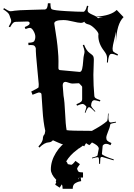

<svg xmlns="http://www.w3.org/2000/svg" viewBox="-48 -853 823 1177"><path d="M296.9 248.5 294.9 247.1Q263.7 214.8 263.7 185.5Q263.7 133.8 295.2 83Q326.7 32.2 373.5 6.3L372.6 -0.5L384.8 -1.5V-2.9Q407.2 -7.8 417.5 -17.1Q427.7 -26.4 430.7 -43.5L477.5 -35.6L485.8 -20.5V-15.6Q485.8 0.5 506.8 15.1L515.6 20.5L502.9 34.2V37.1L496.6 33.2L495.6 35.2L476.6 22.5Q467.8 35.2 452.4 45.7Q437 56.2 434.6 58.1L435.5 56.2L422.9 66.4Q380.9 97.7 357.9 136.2Q365.2 143.6 367.7 153.3L383.8 156.2L388.7 157.2Q396 157.2 414.6 133.3L441.9 153.3Q424.8 175.8 424.8 179.9Q424.8 184.1 428.2 191.2Q431.6 198.2 433.6 199.7Q437.5 203.1 460.9 204.1V235.4H446.8L449.7 257.3L435.5 260.3Q413.1 267.6 405.5 277.1Q397.9 286.6 397.9 304.2H335.9Q335.9 284.7 330.6 277.3L317.9 297.4L290.5 279.3Q295.9 266.1 296.9 263.2Q295.9 263.2 295.2 262.7Q294.4 262.2 293.9 262.2ZM435.5 248.5V237.3L446.8 235.4Q435.5 235.4 432.6 238.3ZM502.9 14.2V19.5L503.9 14.2ZM206.5 -272.9Q206.5 -286.1 189.5 -286.1Q186.5 -286.1 151.4 -272L143.6 -292Q188.5 -314 188.5 -317.9L189.5 -336.9Q189.9 -341.8 180.4 -433.8Q170.9 -525.9 171.4 -558.1Q168 -568.4 162.1 -572.8Q156.2 -577.1 140.6 -577.1L126.5 -576.2L125.5 -590.8Q156.2 -591.8 161.6 -600.6Q168.5 -611.8 168.5 -627.9Q168.5 -644 157.5 -663.1Q146.5 -682.1 135.7 -682.1Q125 -682.1 108.4 -674.8L103.5 -687Q123 -695.3 128.7 -700.2Q134.3 -705.1 134.3 -712.9Q129.4 -721.2 121.6 -721.2L49.3 -719.2Q40 -719.2 33 -713.4Q25.9 -707.5 13.7 -686L5.4 -689.9Q20.5 -715.8 20.5 -723.1Q20.5 -730.5 18.8 -735.4Q17.1 -740.2 14.2 -746.8Q11.2 -753.4 9.8 -759.8Q5.4 -775.4 -28.3 -795.9L-23.4 -803.2Q5.4 -784.2 15.4 -784.2Q25.4 -784.2 42.5 -787.4Q59.6 -790.5 137.7 -792.5Q215.8 -794.4 221.7 -794.9L219.2 -793.9Q229 -794.9 233.4 -796.9Q243.7 -801.8 245.6 -833H261.2Q261.2 -799.3 270 -795.9Q284.7 -789.1 356.2 -784.9Q427.7 -780.8 462.4 -780.8Q476.1 -780.8 485.4 -817.9L493.7 -815.9Q489.3 -799.8 489.3 -790Q489.3 -780.3 497.8 -774.2Q506.3 -768.1 521.2 -761.7Q536.1 -755.4 542.5 -751Q632.3 -756.8 667.5 -792L709.5 -748Q667 -707 662.6 -591.8V-660.2Q660.6 -643.6 651.6 -607.4Q642.6 -571.3 642.1 -556.6Q641.6 -542 647.2 -536.4Q652.8 -530.8 675.3 -520L672.4 -512.2Q647.9 -522.9 639.6 -522.9Q631.3 -522.9 627.9 -520.5Q617.2 -513.2 613.3 -469.2L607.4 -470.2Q608.4 -481 608.4 -494.9Q608.4 -508.8 603.8 -518.8Q599.1 -528.8 589.8 -541Q554.7 -585.9 554.7 -633.8L555.7 -643.1Q555.7 -654.8 533 -677.5Q510.3 -700.2 492.7 -703.9Q475.1 -707.5 468.3 -720.2Q461.4 -712.9 447 -712.9Q432.6 -712.9 398.2 -721.4Q363.8 -730 340.3 -730Q284.7 -730 284.7 -709Q288.1 -686.5 292.2 -660.2Q296.4 -633.8 299.8 -609.6Q303.2 -585.4 304.2 -573.5Q305.2 -561.5 307.1 -542Q310.5 -507.3 310.5 -478.8Q310.5 -450.2 310.1 -436.5Q309.6 -422.9 323.2 -422.9L440.4 -412.1Q451.2 -412.1 455.6 -430.7Q460 -449.2 461.9 -478.3Q463.9 -507.3 467 -517.6Q470.2 -527.8 470.2 -537.6Q470.2 -547.4 459.5 -576.2L467.3 -579.1Q481.4 -542.5 501 -528.8Q520 -515.6 523.7 -508.1Q527.3 -500.5 527.3 -486.8L524.4 -394Q524.4 -328.1 530.3 -265.1Q530.3 -257.3 537.1 -252Q543.9 -246.6 567.4 -238.8L564.5 -231Q537.1 -238.8 531.2 -238.8Q512.7 -238.8 510.3 -207Q510.3 -197.3 536.6 -170.9L533.7 -168Q507.3 -195.8 499.5 -195.8H497.6Q488.3 -195.8 475.6 -161.1L471.7 -163.1Q481.4 -191.9 481.4 -196.8Q481.4 -201.7 478.5 -203.1L470.2 -210.9Q463.9 -215.8 456.5 -215.8Q449.2 -215.8 424.3 -205.1L420.4 -213.9Q443.4 -223.6 449.5 -229.5Q455.6 -235.4 455.6 -244.1V-320.8Q455.6 -323.7 446 -333Q436.5 -342.3 436.5 -342.8L396.5 -340.8Q388.7 -340.3 373.8 -345.7Q358.9 -351.1 353.5 -351.1Q336.4 -351.1 336.4 -329.1L341.3 -267.1Q348.1 -231 351.1 -160.2Q354 -89.4 360.4 -55.2Q379.4 -50.8 515.6 -50.8Q521.5 -54.2 534.9 -61.8Q548.3 -69.3 555.7 -73.7Q563 -78.1 573.7 -85Q591.8 -96.7 608.4 -110.8Q613.3 -119.6 614.3 -157.2H617.7L616.2 -134.8Q616.2 -102.1 631.3 -102.1Q635.7 -102.1 662.6 -106.9L663.6 -102.1Q632.3 -95.7 629.6 -92.5Q627 -89.4 626.2 -81.1Q625.5 -72.8 614.5 -46.4Q603.5 -20 603.5 -8.5Q603.5 2.9 609.6 9.3Q615.7 15.6 635.3 23.9L629.4 37.1Q615.2 28.8 602.3 28.8Q589.4 28.8 581.5 40L576.7 90.8Q576.7 95.2 599.6 105.7Q622.6 116.2 649.4 124L648.4 129.9L577.6 108.9Q570.8 108.9 569.3 112.3Q567.9 115.7 567.4 116.2L565.4 151.9L559.6 150.9Q559.1 145 559.1 137Q559.1 128.9 558.8 125.2Q558.6 121.6 557.6 117.7Q556.6 110.8 549.6 110.8Q542.5 110.8 516.6 118.2L515.6 113.8Q545.4 105.5 547.9 102.3Q550.3 99.1 550.3 96.2L557.6 58.1Q557.6 43.5 532 28.8Q506.3 14.2 493.7 14.2Q483.4 14.2 468.3 43.9L458.5 39.1Q460.9 31.2 465.3 21.5Q469.7 11.7 470.2 8.8Q467.3 16.6 417.2 20Q367.2 23.4 358.4 24.9Q352.5 32.2 342.3 32.2Q332 32.2 307.9 20.8Q283.7 9.3 276.4 6.8Q265.6 19 252 19.5Q224.6 20.5 193.4 51.8L187.5 44.9Q188.5 43 196.5 34.2Q204.6 25.4 209.7 14.4Q214.8 3.4 214.8 -2.9Q214.8 -20 225.6 -30.8L227.5 -40L229.5 -50.8Q217.3 -104.5 212.9 -178Q208.5 -251.5 206.5 -272.9ZM545.4 -749 553.2 -741.2Q565.4 -747.1 584.5 -747.1ZM133.3 -714.8 134.3 -713.9Z"/></svg>

Font: Eater
Style: Regular
Weight: 400
Version: Version 001.002